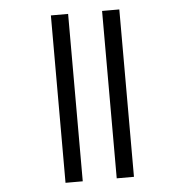

<svg xmlns="http://www.w3.org/2000/svg" viewBox="-50 -729 748 777"><g transform="rotate(-5 324.0 -340.0)"><path d="M185 -680H255V0H185ZM393 -680H463V0H393Z"/></g></svg>

Font: Rhodium Libre
Style: Regular
Weight: 400
Designer: James Puckett
Foundry: Dunwich Type Founders
Version: Version 1.001; ttfautohint (v1.3)